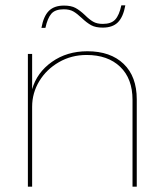

<svg xmlns="http://www.w3.org/2000/svg" viewBox="-20 -703 614 723"><path d="M495 -329V0H479V-327Q479 -407 432.5 -451.5Q386 -496 306 -496Q249 -496 202 -469Q155 -442 128 -397.5Q101 -353 101 -301V0H85V-500H101V-367Q119 -430 175.5 -470Q232 -510 309 -510Q396 -510 445.5 -462.5Q495 -415 495 -329ZM367 -599Q340 -599 323.5 -608Q307 -617 288 -635Q270 -652 256 -660Q242 -668 220 -668Q188 -668 173.5 -651.5Q159 -635 151 -598H136Q144 -642 164 -662Q184 -682 221 -682Q248 -682 264.5 -673Q281 -664 300 -646Q316 -630 330.5 -621.5Q345 -613 367 -613Q399 -613 414 -629.5Q429 -646 437 -683H452Q444 -639 424 -619Q404 -599 367 -599Z"/></svg>

Font: Work Sans Hairline
Style: Regular
Weight: 400
Designer: Wei Huang
Foundry: Wei Huang
Version: Version 1.032